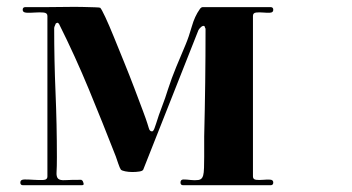

<svg xmlns="http://www.w3.org/2000/svg" viewBox="-20 -554 1040 567"><path d="M224 -20Q226 -16 227 -11.5Q228 -7 221 -7H48Q40 -7 40 -15Q40 -24 52.5 -24Q65 -24 80 -23Q95 -22 107.5 -22.5Q120 -23 120 -33V-507Q120 -516 108.5 -517Q97 -518 83.5 -517Q70 -516 58.5 -516.5Q47 -517 47 -525Q47 -533 55 -533Q61 -533 79.5 -533Q98 -533 122.5 -533Q147 -533 173.5 -533.5Q200 -534 222.5 -533.5Q245 -533 260 -532.5Q275 -532 276 -531Q280 -527 291 -503.5Q302 -480 316 -445.5Q330 -411 346.5 -370.5Q363 -330 377 -293Q391 -256 401.5 -228Q412 -200 415 -190Q417 -185 419.5 -175.5Q422 -166 429 -166Q433 -166 436.5 -176Q440 -186 441 -189Q449 -215 458.5 -239.5Q468 -264 476 -290Q487 -324 500.5 -356.5Q514 -389 528 -422Q538 -446 546.5 -476Q555 -506 570 -527Q574 -533 579 -533H779Q787 -533 787 -525Q787 -517 777.5 -516.5Q768 -516 757 -517Q746 -518 736.5 -517Q727 -516 727 -507V-33Q727 -24 736.5 -23Q746 -22 757 -23Q768 -24 777.5 -23.5Q787 -23 787 -15Q787 -7 779 -7H521Q513 -7 513 -15Q513 -24 522 -24Q531 -24 543 -22.5Q555 -21 566 -22.5Q577 -24 580 -36Q582 -43 582.5 -58.5Q583 -74 583 -91Q583 -108 583 -124.5Q583 -141 583 -151Q585 -231 586 -310Q587 -389 587 -469L584 -476V-477Q579 -479 573.5 -474Q568 -469 566 -465L403 -53Q401 -49 391.5 -47.5Q382 -46 371 -46Q360 -46 350 -48Q340 -50 337 -53Q334 -57 329 -71.5Q324 -86 322 -92Q283 -192 242.5 -290Q202 -388 154 -484L150 -487L145 -485Q144 -482 142 -478Q140 -474 140 -471Q140 -375 144 -280.5Q148 -186 148 -90Q148 -60 147 -46Q146 -32 151.5 -26.5Q157 -21 172.5 -22Q188 -23 220 -23L224 -20Z"/></svg>

Font: SoukouMincho
Style: Regular
Weight: 400
Designer: Dr. Ken Lunde (project architect, glyph set definition & overall production); Masataka HATTORI  (production & ideograph 
Foundry: Adobe Systems Incorporated
Version: Version 1.00